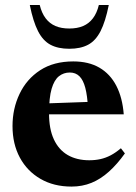

<svg xmlns="http://www.w3.org/2000/svg" viewBox="-20 -710 527 744"><path d="M264 -472Q323.5 -472 365.2 -447.8Q407 -423.5 430.8 -377.5Q454.5 -331.5 459.5 -267H136.5V-308.5L391 -317.5L321 -291Q318.5 -339.5 310.5 -369.8Q302.5 -400 287.8 -414.5Q273 -429 250.5 -429Q226.5 -429 208.2 -414.5Q190 -400 180 -365.8Q170 -331.5 170 -271Q170 -210 188.8 -169.8Q207.5 -129.5 242.5 -109.2Q277.5 -89 326 -89Q349 -89 369.2 -93.5Q389.5 -98 409 -108.2Q428.5 -118.5 448.5 -135.5L464 -115.5Q434 -73.5 402 -44.8Q370 -16 334.5 -1.5Q299 13 257 13Q188.5 13 137 -16.8Q85.5 -46.5 57 -99.2Q28.5 -152 28.5 -221.5Q28.5 -289 55.8 -346.2Q83 -403.5 135.5 -437.8Q188 -472 264 -472ZM248.5 -599.5Q279.5 -599.5 302.2 -609.2Q325 -619 340.2 -639.2Q355.5 -659.5 363 -690.5H401.5Q388.5 -626 369.5 -589Q350.5 -552 321.2 -536.5Q292 -521 248.5 -521Q205 -521 175.8 -536.5Q146.5 -552 127.5 -589Q108.5 -626 95.5 -690.5H134Q141.5 -659.5 156.8 -639.2Q172 -619 194.8 -609.2Q217.5 -599.5 248.5 -599.5Z"/></svg>

Font: Newsreader 36pt
Style: Bold
Weight: 700
Designer: Hugues Gentile
Foundry: Production Type
Version: Version 1.003